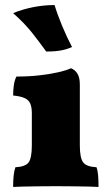

<svg xmlns="http://www.w3.org/2000/svg" viewBox="-20 -737 440 760"><path d="M32 3Q32 -22 34 -41.5Q36 -61 41 -75Q81 -77 93.5 -94.5Q106 -112 106 -162V-289Q106 -312 100 -326.5Q94 -341 78 -348.5Q62 -356 32 -359Q32 -378 34.5 -398Q37 -418 45 -434Q95 -434 138 -439Q181 -444 213 -451.5Q245 -459 261 -467Q278 -460 287 -444.5Q296 -429 296 -403V-162Q296 -112 309 -94.5Q322 -77 362 -75Q367 -61 368.5 -41.5Q370 -22 370 3Q358 2 331 1.5Q304 1 270 0.5Q236 0 201 0Q167 0 132.5 0.5Q98 1 71 1.5Q44 2 32 3ZM163 -533Q135 -572 106 -608.5Q77 -645 32 -685Q68 -700 110.5 -708.5Q153 -717 196 -717Q207 -680 226 -634.5Q245 -589 265 -551Q246 -542 222 -537.5Q198 -533 163 -533Z"/></svg>

Font: Vollkorn Black
Style: Regular
Weight: 900
Designer: Friedrich Althausen
Foundry: Friedrich Althausen
Version: Version 5.000